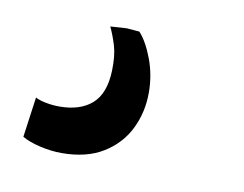

<svg xmlns="http://www.w3.org/2000/svg" viewBox="-42 -72 454 357"><g transform="rotate(10 185.0 106.0)"><path d="M92.5 230.5Q72.5 230.5 51.2 225.5Q30 220.5 17.5 213L28 137Q35 141 47.8 143.5Q60.5 146 73.5 146Q112.5 146 134.8 126.5Q157 107 158.5 64Q159.5 35.5 153.8 16.5Q148 -2.5 141 -17L172 -19L196 -17Q210.5 -1 221.8 29Q233 59 233 92Q233 129 217.5 160.5Q202 192 170.8 211.2Q139.5 230.5 92.5 230.5Z"/></g></svg>

Font: Merriweather Light 18pt
Style: Bold Italic
Weight: 700
Italic angle: -7.8°
Version: Version 2.101